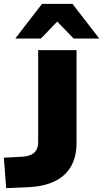

<svg xmlns="http://www.w3.org/2000/svg" viewBox="-25 -965 535 996"><path d="M7 11 -5 -147 90 -152Q118 -154 136.5 -162.5Q155 -171 164 -187.5Q173 -204 173 -227V-705H372V-223Q372 -153 344 -103Q316 -53 260.5 -25.5Q205 2 123 6ZM54 -765 193 -945H351L490 -765H357L272 -853L187 -765Z"/></svg>

Font: Nunito Sans 10pt SemiExpanded Black
Style: Regular
Weight: 900
Width: 6
Designer: Vernon Adams
Foundry: Vernon Adams
Version: Version 3.101;gftools[0.9.27]